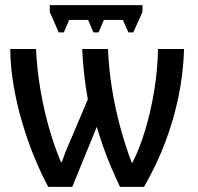

<svg xmlns="http://www.w3.org/2000/svg" viewBox="-20 -732 774 752"><path d="M538 -712V-685L502 -605H483L461 -654H387L366 -605H346L325 -654H251L230 -605H210L175 -685V-712ZM701 -540Q698 -445 679 -353Q660 -261 626.5 -173Q593 -85 544 0H450Q434 -34 416.5 -74.5Q399 -115 384.5 -156.5Q370 -198 359 -235L263 0H169Q139 -56 113 -120Q87 -184 66.5 -253.5Q46 -323 33.5 -395.5Q21 -468 20 -540H121Q125 -456 139.5 -374Q154 -292 175 -221Q196 -150 219 -97H222Q228 -114 235 -132.5Q242 -151 250.5 -170Q259 -189 266 -206L324 -343Q315 -392 309.5 -442.5Q304 -493 302 -540H403Q406 -463 418.5 -385.5Q431 -308 451 -234Q471 -160 496 -95H499Q527 -151 548.5 -222Q570 -293 583.5 -373.5Q597 -454 599 -540Z"/></svg>

Font: Noto Sans Display SemiCondensed Medium
Style: Regular
Weight: 500
Width: 4
Designer: Monotype Design Team
Foundry: Monotype Imaging Inc.
Version: Version 2.003